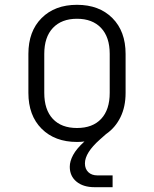

<svg xmlns="http://www.w3.org/2000/svg" viewBox="-20 -580 640 798"><path d="M373 198Q326 198 298 175Q270 152 270 113Q270 90 284 64Q298 38 331 8Q318 10 300 10Q208 10 153 -45Q98 -100 98 -194V-356Q98 -450 153 -505Q208 -560 300 -560Q392 -560 447 -505Q502 -450 502 -356V-194Q502 -136 480.5 -92.5Q459 -49 421 -23L395 0Q333 55 333 99Q333 122 347 135.5Q361 149 385 149H448V198ZM300 -48Q365 -48 400.5 -86Q436 -124 436 -194V-356Q436 -426 400 -464Q364 -502 300 -502Q236 -502 200 -464Q164 -426 164 -356V-194Q164 -124 199.5 -86Q235 -48 300 -48Z"/></svg>

Font: Tiny ExtraLight
Style: Regular
Weight: 200
Monospace: yes
Designer: Philipp Nurullin, Konstantin Bulenkov
Foundry: JetBrains
Version: Version 2.251; ttfautohint (v1.8.4.7-5d5b)